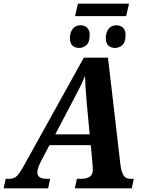

<svg xmlns="http://www.w3.org/2000/svg" viewBox="-65 -1029 789 1049"><path d="M345 -941 361 -1009H640L624 -941ZM368 -767Q345 -767 331 -780Q317 -793 317 -821Q317 -852 332.5 -871.5Q348 -891 374 -891Q397 -891 411 -877.5Q425 -864 425 -838Q425 -798 407 -782.5Q389 -767 368 -767ZM564 -767Q541 -767 527 -780Q513 -793 513 -821Q513 -852 528.5 -871.5Q544 -891 570 -891Q593 -891 607 -877.5Q621 -864 621 -838Q621 -798 603 -782.5Q585 -767 564 -767ZM-45 0 -34 -52H-14Q12 -52 27.5 -67.5Q43 -83 69 -130L393 -714H525L593 -129Q597 -95 608.5 -73.5Q620 -52 649 -52H666L655 0H344L355 -52H376Q407 -52 424.5 -63Q442 -74 442 -99Q442 -106 441.5 -113Q441 -120 441 -127L431 -236H205L157 -144Q139 -108 139 -87Q139 -52 191 -52H209L198 0ZM331 -474 237 -295H425L409 -465Q406 -509 403 -544Q400 -579 400 -615Q385 -579 370.5 -550Q356 -521 331 -474Z"/></svg>

Font: Noto Serif SemiCondensed
Style: Bold Italic
Weight: 700
Width: 4
Italic angle: -12°
Designer: Monotype Design Team
Foundry: Monotype Imaging Inc.
Version: Version 2.014